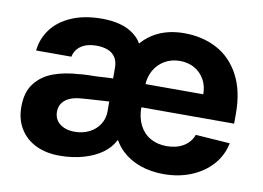

<svg xmlns="http://www.w3.org/2000/svg" viewBox="-64 -633 1010 738"><g transform="rotate(10 441.0 -263.5)"><path d="M408.2 -114.8 404.6 -424.7Q436.9 -481.8 485.4 -509.4Q533.9 -537.1 599.9 -537.1Q671.5 -537.1 727.7 -507.1Q783.8 -477.2 816.1 -416.5Q848.3 -355.8 848.3 -268.6V-227.9H412.2V-318.5H711.9Q711.9 -350.8 697.9 -375.7Q684 -400.7 659 -415Q634 -429.2 602.1 -429.2Q568.5 -429.2 542.2 -413.7Q515.9 -398.2 501.2 -371.5Q486.6 -344.8 486.1 -313V-228.1Q486.1 -188.3 501.1 -158.7Q516 -129.1 543.5 -113.4Q571 -97.7 607.7 -97.7Q645.5 -97.7 672.7 -114Q700 -130.3 710.8 -159.9L844.9 -150.6Q834.9 -102.2 802.9 -66.1Q770.9 -30.1 722.2 -9.9Q673.6 10.2 614.2 10.2Q564.3 10.2 522.6 -4.6Q480.8 -19.5 451.3 -47.5Q421.8 -75.5 408.2 -114.8ZM31.5 -150.4Q31.5 -207.5 58.4 -242Q85.2 -276.5 128.8 -292.5Q172.3 -308.5 228.5 -311.8Q241.7 -313.4 260.3 -314.1Q278.8 -314.9 296 -314.9Q319.6 -316.3 338.5 -317.4Q357.4 -318.5 366.9 -318.5L367.8 -228.8Q352.4 -228.2 307.7 -225.1Q292.3 -224.1 277.9 -223.2Q263.5 -222.2 252.1 -221.2Q226.4 -219.2 208.2 -211.3Q190 -203.3 179.8 -189.1Q169.6 -174.8 169.6 -155.2Q169.6 -135 179.7 -120.7Q189.7 -106.4 207.9 -98.5Q226.1 -90.7 248.9 -90.7Q281.5 -90.7 307 -103.8Q332.5 -116.9 346.7 -139.5Q361 -162.1 361 -189.6L359.9 -360.7Q359.9 -383.3 350.3 -399.2Q340.7 -415.1 321.6 -423.2Q302.5 -431.3 275.7 -431.3Q239.5 -431.3 216.4 -415.9Q193.4 -400.5 187.5 -372.7H49.9Q54.6 -419.5 82.7 -456.9Q110.8 -494.3 160.9 -515.7Q210.9 -537.1 279.1 -537.1Q316.6 -537.1 348.9 -528.8Q381.1 -520.5 406.5 -500.6Q431.9 -480.8 444.4 -447.7L426.3 -86.9H417.3Q403.8 -57.6 373 -35.7Q342.3 -13.8 299.9 -2Q257.5 9.9 207.7 9.9Q156.4 9.9 116.8 -8.8Q77.1 -27.5 54.3 -63.8Q31.5 -100 31.5 -150.4Z"/></g></svg>

Font: WEMIX Pretendard Variable
Style: Regular
Weight: 400
Designer: Base glyphs from Inter by Rasmus Andersson; Hangeul glyphs from Noto Sans CJK(Source Han Sans) by Jang Soo-young and Kan
Foundry: Kil Hyung-jin
Version: Version 1.000;Glyphs 3.2 (3208)